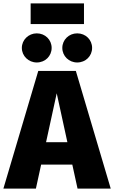

<svg xmlns="http://www.w3.org/2000/svg" viewBox="-39 -1114 674 1134"><path d="M457 -972V-1094H142V-972ZM178 -917C130 -917 90 -879 90 -831C90 -783 130 -745 178 -745C228 -745 266 -783 266 -831C266 -879 228 -917 178 -917ZM417 -917C368 -917 329 -879 329 -831C329 -783 368 -745 417 -745C467 -745 505 -783 505 -831C505 -879 467 -917 417 -917ZM419 0H615L409 -695H187L-19 0H173L204 -142H388ZM233 -274 296 -563 359 -274Z"/></svg>

Font: Fira Sans ExtraBold
Style: Regular
Weight: 800
Designer: bBox Type GmbH & Carrois Corporate GbR & Edenspiekermann AG
Foundry: bBox Type GmbH & Carrois Corporate GbR & Edenspiekermann AG
Version: Version 4.300;PS 004.300;hotconv 1.0.88;makeotf.lib2.5.64775